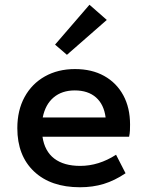

<svg xmlns="http://www.w3.org/2000/svg" viewBox="-20 -777 620 809"><path d="M317 12Q194 12 123.5 -54.5Q53 -121 53 -237Q53 -312 83.5 -368Q114 -424 169 -455Q224 -486 296 -486Q367 -486 419 -457Q471 -428 499.5 -375.5Q528 -323 528 -252Q528 -240 527.5 -227.5Q527 -215 524 -201H159Q168 -140 208.5 -109Q249 -78 318 -78Q396 -78 469 -125L509 -47Q463 -16 417 -2Q371 12 317 12ZM160 -282H425Q418 -337 384.5 -366.5Q351 -396 295 -396Q241 -396 206 -366.5Q171 -337 160 -282ZM262 -546 212 -589 357 -757 430 -693Z"/></svg>

Font: Sometype Mono SemiBold
Style: Regular
Weight: 600
Designer: Ryoichi Tsunekawa
Foundry: Dharma Type
Version: Version 1.001